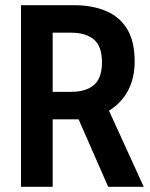

<svg xmlns="http://www.w3.org/2000/svg" viewBox="-20 -720 577 740"><path d="M61 0V-700H265Q335 -700 387.8 -678Q440.5 -656 469.8 -608.5Q499 -561 499 -484Q499 -418 472.8 -369.8Q446.5 -321.5 400 -293.5L534 0H397L283 -260H183V0ZM183 -366H254Q310.5 -366 341.8 -392.2Q373 -418.5 373 -480Q373 -541.5 341.8 -567.8Q310.5 -594 254 -594H183Z"/></svg>

Font: Cabin Condensed
Style: Bold
Weight: 700
Width: 3
Designer: Pablo Impallari
Foundry: Pablo Impallari. http://www.impallari.com Igino Marini. http://www.ikern.com
Version: Version 3.001; ttfautohint (v1.8.3)